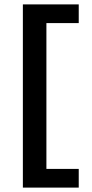

<svg xmlns="http://www.w3.org/2000/svg" viewBox="-20 -731 420 873"><path d="M191 -626V37H338V122H84V-711H338V-626Z"/></svg>

Font: Ysabeau Infant
Style: Bold
Weight: 700
Designer: Christian Thalmann (Catharsis Fonts)
Version: Version 0.003